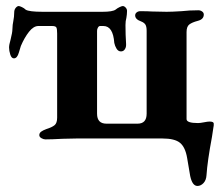

<svg xmlns="http://www.w3.org/2000/svg" viewBox="-20 -458 740 635"><path d="M609 124Q600 69 599 65Q593 29 575.5 14.5Q558 0 517 0H234L187 1Q151 3 130 3Q124 3 117 -1Q110 -5 110 -11Q110 -18 116 -22.5Q122 -27 133 -31Q152 -37 160.5 -44Q169 -51 169 -69V-347Q169 -362 166.5 -367Q164 -372 152 -372H107Q91 -372 76 -353Q61 -334 49 -306Q48 -304 42.5 -284.5Q37 -265 26 -265Q18 -265 14 -277.5Q10 -290 10 -301Q10 -310 15 -327Q21 -351 21 -361Q21 -368 22 -376Q23 -384 24 -388Q27 -403 27 -417Q27 -426 32 -432Q37 -438 42 -438Q45 -438 52.5 -434.5Q60 -431 65 -426Q76 -419 121 -419H319Q352 -419 362 -426Q368 -431 375.5 -434.5Q383 -438 386 -438Q391 -438 396 -432.5Q401 -427 400 -419Q400 -411 398 -399Q395 -389 395 -375Q395 -343 397 -313V-309Q397 -301 392.5 -294.5Q388 -288 380 -288Q371 -288 365.5 -297Q360 -306 358 -316Q354 -372 322 -372H311Q307 -372 304 -367Q301 -362 301 -356V-82Q301 -49 332 -49H435Q465 -49 465 -82V-356Q465 -370 461 -376.5Q457 -383 447 -387Q427 -394 427 -407Q427 -413 432 -417Q437 -421 444 -421Q469 -421 482 -420L531 -419Q548 -419 580 -421Q606 -424 636 -424Q643 -424 648.5 -420Q654 -416 654 -410Q654 -394 634 -389Q615 -384 606 -377Q597 -370 597 -352V-64Q597 -51 635 -51Q642 -51 654.5 -53.5Q667 -56 673 -56Q687 -56 687 -49Q687 -40 686 -38L681 -5Q666 75 663 121Q662 138 653 147.5Q644 157 633 157Q616 157 609 124Z"/></svg>

Font: EB Garamond
Style: Bold
Weight: 700
Designer: Georg Duffner and Octavio Pardo
Foundry: Georg Duffner
Version: Version 1.000; ttfautohint (v1.6)